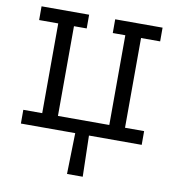

<svg xmlns="http://www.w3.org/2000/svg" viewBox="-87 -667 872 950"><g transform="rotate(10 349.0 -191.5)"><path d="M313 206 318 0H45V-69H140L141 -520H45V-589H284V-520H220L219 -69H477L478 -520H415V-589H653V-520H557L556 -69H652V0H387L392 206Z"/></g></svg>

Font: Podkova VF Beta
Style: Regular
Weight: 400
Designer: Ilya Yudin
Foundry: Cyreal (www.cyreal.org)
Version: Version 2.100